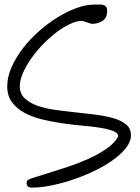

<svg xmlns="http://www.w3.org/2000/svg" viewBox="-20 -847 633 867"><path d="M101.6 -29.3Q102.5 -35.2 129.4 -43.9Q156.2 -52.7 196.3 -64.9Q236.3 -77.1 285.2 -93.3Q334 -109.4 379.4 -129.9Q424.8 -150.4 460.9 -175.3Q497.1 -200.2 513.7 -230.5Q513.7 -246.1 492.2 -254.9Q470.7 -263.7 435.5 -269.5Q400.4 -275.4 355.5 -279.3Q310.5 -283.2 263.2 -290Q215.8 -296.9 170.9 -307.6Q126 -318.4 90.8 -337.4Q55.7 -356.4 34.2 -385.3Q12.7 -414.1 12.7 -457Q12.7 -499 31.7 -542.5Q50.8 -585.9 82 -627Q113.3 -668 153.8 -704.1Q194.3 -740.2 238.3 -767.6Q282.2 -794.9 325.2 -810.5Q368.2 -826.2 405.3 -826.2Q415 -826.2 425.8 -826.7Q436.5 -827.1 444.8 -825.2Q453.1 -823.2 458.5 -816.9Q463.9 -810.5 463.9 -797.9Q463.9 -766.6 443.4 -752.9Q422.9 -739.3 393.6 -739.3L351.6 -752.9Q327.1 -752.9 296.4 -738.8Q265.6 -724.6 234.4 -700.7Q203.1 -676.8 173.3 -646Q143.6 -615.2 120.6 -582.5Q97.7 -549.8 83.5 -517.1Q69.3 -484.4 69.3 -458Q69.3 -424.8 90.8 -403.8Q112.3 -382.8 147.5 -370.1Q182.6 -357.4 228 -351.1Q273.4 -344.7 320.3 -339.8Q367.2 -335 412.6 -329.1Q458 -323.2 493.2 -313Q528.3 -302.7 549.8 -284.7Q571.3 -266.6 571.3 -236.3Q571.3 -207 547.9 -177.7Q524.4 -148.4 486.3 -121.6Q448.2 -94.7 398.9 -71.8Q349.6 -48.8 299.8 -32.7Q250 -16.6 202.6 -7.8Q155.3 1 121.1 0Q111.3 0 104.5 -6.8Q97.7 -13.7 101.6 -29.3Z"/></svg>

Font: Shadows Into Light Two
Style: Regular
Weight: 400
Designer: Kimberly Geswein
Foundry: Kimberly Geswein
Version: Version 1.003 2012